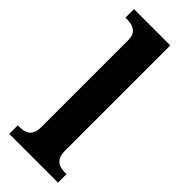

<svg xmlns="http://www.w3.org/2000/svg" viewBox="-249 -793 827 827"><g transform="rotate(45 164.5 -380.0)"><path d="M16 0V-52H27Q42 -52 57.5 -56.5Q73 -61 83 -76Q93 -91 93 -119V-647Q93 -674 82 -687Q71 -700 55.5 -704Q40 -708 27 -708H16V-760H237V-119Q237 -91 247 -76Q257 -61 272 -56.5Q287 -52 302 -52H313V0Z"/></g></svg>

Font: Noto Serif Tamil SemiCondensed
Style: Bold Italic
Weight: 700
Width: 4
Italic angle: -12°
Designer: Indian Type Foundry, Tom Grace, and the Monotype Design Team
Foundry: Monotype Imaging Inc.
Version: Version 2.003; ttfautohint (v1.8.4.7-5d5b)